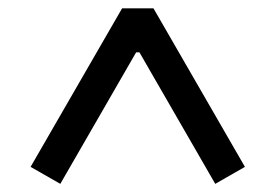

<svg xmlns="http://www.w3.org/2000/svg" viewBox="-20 -785 660 460"><path d="M272.5 -765H347.7L566.8 -385.2L495.7 -344.5L314 -659.7H306.2L124.5 -344.5L53.3 -385.2Z"/></svg>

Font: Monaspace Radon Var
Style: Regular
Weight: 400
Designer: Riley Cran and the Lettermatic Team
Version: Version 1.000 (Monaspace Radon Var)